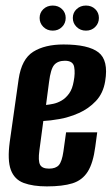

<svg xmlns="http://www.w3.org/2000/svg" viewBox="-20 -663 404 695"><path d="M149.7 11.7Q99.2 11.7 65.7 -0.8Q32.2 -13.3 19.2 -48.1Q6.3 -83 15.3 -149.6L47.5 -376.8Q58.2 -449.2 100.2 -475.6Q142.2 -502 210 -502Q299.7 -502 336.5 -473.4Q373.3 -444.8 360.7 -369Q353.5 -325 327 -297.2Q300.6 -269.3 265.4 -253.8Q230.1 -238.3 195.3 -232.1Q160.5 -226 136.8 -225L122.5 -118Q117.6 -81.5 124.9 -67Q132.2 -52.6 157.5 -52.6Q181.7 -52.6 193 -65.3Q204.2 -78.1 209.5 -114.5L219.2 -183.9H331.9L324.9 -131.9Q317.2 -72.7 297.6 -41.7Q278 -10.6 242.3 0.6Q206.6 11.7 149.7 11.7ZM146.6 -283.1Q157.6 -284.1 172.7 -287.2Q187.8 -290.3 202.9 -299Q218 -307.7 230.1 -324.4Q242.2 -341.1 246.8 -369Q252.6 -398.4 248.5 -420.7Q244.4 -443.1 215.1 -443.1Q189.5 -443.1 176.4 -428.3Q163.4 -413.5 157.5 -366ZM170.9 -552.1Q150.7 -552.1 137 -565.5Q123.4 -578.8 123.4 -598Q123.4 -617.2 137 -630Q150.7 -642.9 170.9 -642.9Q191.2 -642.9 204.5 -630Q217.8 -617.2 217.8 -598Q217.8 -578.8 204.5 -565.5Q191.2 -552.1 170.9 -552.1ZM291.2 -552.1Q270.9 -552.1 257.3 -565.5Q243.6 -578.8 243.6 -598Q243.6 -617.2 257.3 -630Q270.9 -642.9 291.2 -642.9Q311.4 -642.9 324.7 -630Q338 -617.2 338 -598Q338 -578.8 324.7 -565.5Q311.4 -552.1 291.2 -552.1Z"/></svg>

Font: Alumni Sans Thin
Style: Italic
Weight: 100
Italic angle: -8°
Designer: Robert E. Leuschke
Foundry: Robert E. Leuschke
Version: Version 1.016